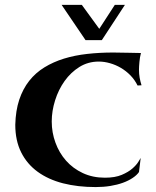

<svg xmlns="http://www.w3.org/2000/svg" viewBox="-20 -740 631 779"><path d="M554.2 -394 538.1 -393.1Q526.9 -416 509.3 -434.1Q491.7 -452.1 470.5 -464.6Q449.2 -477.1 426 -483.6Q402.8 -490.2 380.9 -490.2Q337.4 -490.2 302.2 -468.3Q267.1 -446.3 242.2 -411.4Q217.3 -376.5 203.6 -333Q189.9 -289.6 189.9 -247.1Q189.9 -202.1 205.1 -160.9Q220.2 -119.6 248 -88.1Q275.9 -56.6 315.9 -37.8Q356 -19 405.8 -19Q446.8 -19 473.9 -30.5Q501 -42 517.3 -56.4Q533.7 -70.8 541.3 -83.5Q548.8 -96.2 550.8 -99.1L543.9 -42Q535.2 -29.3 518.3 -18.1Q501.5 -6.8 478.8 1.5Q456.1 9.8 428 14.4Q399.9 19 368.2 19Q295.4 19 235.6 3.7Q175.8 -11.7 132.6 -43.2Q89.4 -74.7 65.7 -122.3Q42 -169.9 42 -233.9Q43.5 -291.5 58.1 -335.4Q72.8 -379.4 98.6 -412.1Q124.5 -444.8 160.4 -466.8Q196.3 -488.8 239.7 -502.2Q283.2 -515.6 333.7 -521.2Q384.3 -526.9 439 -526.9Q475.1 -526.9 502.2 -525.9Q529.3 -524.9 551.8 -524.9Q547.4 -507.8 545.7 -488.8Q543.9 -469.7 543.9 -457Q543.9 -439.9 546.6 -424.8Q549.3 -409.7 554.2 -394ZM230 -720.2H312L382.8 -623L445.8 -720.2H486.8L393.1 -577.1H327.1Z"/></svg>

Font: Uncial Antiqua
Style: Regular
Weight: 400
Version: Version 1.000